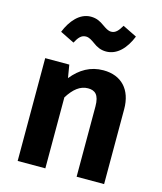

<svg xmlns="http://www.w3.org/2000/svg" viewBox="-124 -941 869 1032"><g transform="rotate(15 310.5 -425.5)"><path d="M255 -741C273 -741 287 -731 307 -717C327 -702 349 -691 379 -691C440 -691 486 -740 514 -810L435 -849C417 -818 402 -801 378 -801C361 -801 347 -811 328 -824C307 -839 286 -851 253 -851C191 -851 145 -796 119 -731L198 -692C215 -724 230 -741 255 -741ZM393 -590C321 -590 265 -557 219 -500L207 -572H73V0H227V-395C259 -446 294 -475 338 -475C376 -475 401 -457 401 -391V0H554V-417C554 -525 494 -590 393 -590Z"/></g></svg>

Font: Glow Sans SC Normal
Style: Bold
Weight: 700
Designer: Ryoko NISHIZUKA (kana, bopomofo & ideographs); Paul D. Hunt (Latin, Greek & Cyrillic); Sandoll Communications, Soo-young
Version: Version 0.93